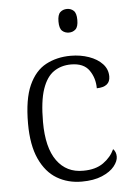

<svg xmlns="http://www.w3.org/2000/svg" viewBox="-54 -791 580 842"><g transform="rotate(-5 236.0 -370.0)"><path d="M272 10Q211 10 163 -18.5Q115 -47 87 -108Q59 -169 59 -264Q59 -371 86.5 -432Q114 -493 162 -518.5Q210 -544 271 -544Q314 -544 351 -531Q388 -518 410 -494.5Q432 -471 432 -439Q432 -393 373 -392Q373 -437 349 -471.5Q325 -506 269 -506Q226 -506 193.5 -484Q161 -462 143 -409.5Q125 -357 125 -265Q125 -152 167 -94Q209 -36 283 -37Q337 -37 371 -61Q405 -85 421 -120Q434 -107 434 -86Q434 -66 416 -43.5Q398 -21 361.5 -5.5Q325 10 272 10ZM273 -646Q255 -646 243 -657Q231 -668 231 -698Q231 -728 243 -739Q255 -750 273 -750Q290 -750 302 -739Q314 -728 314 -698Q314 -668 302 -657Q290 -646 273 -646Z"/></g></svg>

Font: Noto Serif Malayalam Light
Style: Regular
Weight: 300
Designer: Indian type Foundry, Jelle Bosma, Monotype Design Team
Foundry: Monotype Imaging Inc.
Version: Version 2.104; ttfautohint (v1.8.4.7-5d5b)